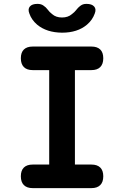

<svg xmlns="http://www.w3.org/2000/svg" viewBox="-20 -970 640 990"><path d="M366.3 -121.5H451.4Q481.2 -121.5 496.9 -106.2Q512.5 -90.9 512.5 -61.1Q512.5 -31.3 496.9 -15.7Q481.2 0 451.4 0H148.6Q118.8 0 103.1 -15.7Q87.5 -31.3 87.5 -61.1Q87.5 -90.9 103.1 -106.2Q118.8 -121.5 148.6 -121.5H233.7V-608.5H148.6Q118.8 -608.5 103.1 -624.1Q87.5 -639.8 87.5 -669.6Q87.5 -699.4 103.1 -714.7Q118.8 -730 148.6 -730H451.4Q481.2 -730 496.9 -714.7Q512.5 -699.4 512.5 -669.6Q512.5 -639.8 496.9 -624.1Q481.2 -608.5 451.4 -608.5H366.3ZM131.4 -900.3Q122.5 -922.9 134 -936.4Q145.5 -950 172.9 -950Q183.2 -950 190.8 -947.7Q198.5 -945.4 204.2 -941.1Q217 -932.8 225.9 -920.5Q234.7 -908.1 249 -897.1Q268.5 -879.8 299.7 -879.8Q330.9 -879.8 350.7 -897.1Q364.3 -907.1 373.3 -919Q382.3 -930.8 393.1 -939.1Q399.8 -944.4 407.3 -947.2Q414.8 -950 426.1 -950Q453.5 -950 465.5 -936.4Q477.5 -922.9 468.6 -900.3Q456.8 -867 428.6 -842.9Q379.7 -801.5 300 -801.5Q220.3 -802.2 171.4 -842.9Q142.5 -867.7 131.4 -900.3Z"/></svg>

Font: Maple Mono
Style: Regular
Weight: 400
Monospace: yes
Designer: subframe7536
Version: Version 7.300